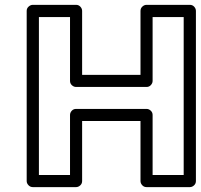

<svg xmlns="http://www.w3.org/2000/svg" viewBox="-20 -745 826 790"><path d="M89.8 0V-700.2Q89.8 -710.9 97.9 -718Q106 -725.1 115.2 -725.1H293Q303.7 -725.1 310.8 -717.3Q317.9 -709.5 317.9 -700.2V-437H558.1V-700.2Q558.1 -710.9 565.9 -718Q573.7 -725.1 583 -725.1H761.2Q772 -725.1 779.1 -717.3Q786.1 -709.5 786.1 -700.2V0Q786.1 10.7 778.3 17.8Q770.5 24.9 761.2 24.9H583Q572.3 24.9 565.2 17.1Q558.1 9.3 558.1 0V-247.1H317.9V0Q317.9 10.7 310.1 17.8Q302.2 24.9 293 24.9H115.2Q104.5 24.9 97.2 17.1Q89.8 9.3 89.8 0ZM140.1 -24.9H268.1V-272Q268.1 -281.2 275.1 -289.1Q282.2 -296.9 293 -296.9H583Q592.3 -296.9 600.1 -289.8Q607.9 -282.7 607.9 -272V-24.9H735.8V-674.8H607.9V-412.1Q607.9 -402.8 600.8 -395Q593.8 -387.2 583 -387.2H293Q283.7 -387.2 275.9 -394.3Q268.1 -401.4 268.1 -412.1V-674.8H140.1Z"/></svg>

Font: Trueno Bold Outline
Style: Regular
Weight: 700
Width: 6
Designer: Julieta Ulanovsky
Foundry: Julieta Ulanovsky
Version: Version 3.001b | FøM Fix